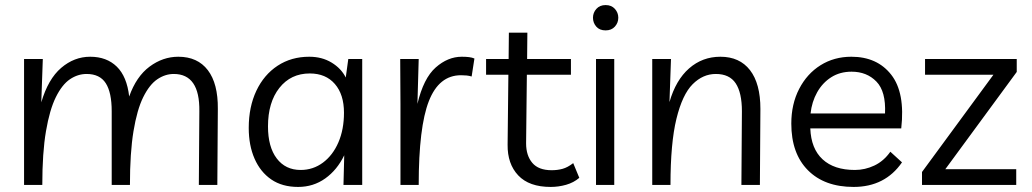

<svg xmlns="http://www.w3.org/2000/svg" viewBox="-20 -730 4074 758"><path d="M75 0V-497H149L143 -326Q170 -418 221.5 -462Q273 -506 336 -506Q401 -506 441 -467Q481 -428 490 -349Q518 -428 570.5 -467Q623 -506 684 -506Q760 -506 800.5 -453Q841 -400 840 -300L838 0H765L767 -291Q769 -438 666 -438Q632 -438 601 -417Q570 -396 545.5 -346.5Q521 -297 507 -212Q493 -127 493 0H421V-291Q421 -365 397.5 -401.5Q374 -438 322 -438Q287 -438 256 -417Q225 -396 200.5 -346.5Q176 -297 161.5 -212Q147 -127 147 0Z M1410 -497V0H1336L1339 -117Q1311 -59 1264 -25.5Q1217 8 1157 8Q1094 8 1051 -21.5Q1008 -51 985 -103.5Q962 -156 962 -225Q962 -308 992 -371.5Q1022 -435 1076 -470.5Q1130 -506 1201 -506Q1251 -506 1289 -483Q1327 -460 1345 -424L1355 -497ZM1203 -440Q1128 -440 1083 -383Q1038 -326 1038 -231Q1038 -150 1072.5 -104.5Q1107 -59 1167 -59Q1216 -59 1255 -88Q1294 -117 1316 -168Q1338 -219 1338 -285Q1338 -357 1302 -398.5Q1266 -440 1203 -440Z M1842 -428Q1832 -431 1822 -432Q1812 -433 1800 -433Q1713 -433 1673 -330.5Q1633 -228 1633 0H1561V-319L1560 -497H1633L1628 -320Q1652 -421 1700 -463.5Q1748 -506 1803 -506Q1819 -506 1831.5 -504.5Q1844 -503 1853 -499Z M2154 8Q2069 8 2026 -37.5Q1983 -83 1984 -159L1987 -435H1899V-497H1988L1989 -601H2062L2061 -497H2234V-435H2060L2057 -164Q2057 -116 2081.5 -87Q2106 -58 2158 -58Q2181 -58 2201 -63.5Q2221 -69 2243 -86L2267 -28Q2245 -9 2215 -0.5Q2185 8 2154 8Z M2405 -497V0H2333V-497ZM2371 -610Q2347 -610 2334 -625Q2321 -640 2321 -660Q2321 -680 2334.5 -695Q2348 -710 2371 -710Q2394 -710 2407.5 -695Q2421 -680 2421 -660Q2421 -640 2407.5 -625Q2394 -610 2371 -610Z M2555 0V-497H2629L2623 -327Q2648 -414 2700.5 -460Q2753 -506 2824 -506Q2900 -506 2941 -453Q2982 -400 2982 -300L2980 0H2907L2909 -291Q2909 -364 2884.5 -401Q2860 -438 2806 -438Q2755 -438 2714.5 -397.5Q2674 -357 2650.5 -261Q2627 -165 2627 0Z M3350 8Q3235 8 3169.5 -58Q3104 -124 3104 -242Q3104 -319 3135 -379Q3166 -439 3219.5 -472.5Q3273 -506 3341 -506Q3443 -506 3498.5 -435Q3554 -364 3538 -223H3179Q3182 -143 3227.5 -101Q3273 -59 3355 -59Q3395 -59 3432 -76.5Q3469 -94 3495 -131L3541 -89Q3474 8 3350 8ZM3342 -447Q3296 -447 3261.5 -425Q3227 -403 3206 -365.5Q3185 -328 3180 -282H3474Q3478 -369 3440 -408Q3402 -447 3342 -447Z M3620 0V-51L3902 -435H3632V-497H3994V-446L3712 -62H3992V0Z"/></svg>

Font: LivvicRegular
Style: Regular
Weight: 400
Designer: Jacques Le Bailly, Baron von Fonthausen
Version: Version 1.001; ttfautohint (v1.8.2)